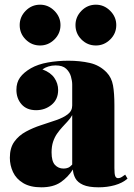

<svg xmlns="http://www.w3.org/2000/svg" viewBox="-20 -792 571 819"><path d="M156 7Q109 7 79 -11Q49 -29 35.5 -58Q22 -87 22 -119Q22 -161 41 -187.5Q60 -214 90.5 -230.5Q121 -247 155 -258Q189 -269 219.5 -279.5Q250 -290 269 -304.5Q288 -319 288 -342V-431Q288 -447 282.5 -466Q277 -485 262 -499Q247 -513 217 -513Q201 -513 186.5 -508.5Q172 -504 161 -496Q196 -483 212 -459.5Q228 -436 228 -408Q228 -368 200 -345Q172 -322 134 -322Q94 -322 72 -347Q50 -372 50 -409Q50 -440 65.5 -461.5Q81 -483 112 -501Q142 -518 184 -525.5Q226 -533 272 -533Q321 -533 363 -523.5Q405 -514 435 -483Q456 -461 462 -428Q468 -395 468 -343V-75Q468 -50 471.5 -41Q475 -32 484 -32Q492 -32 499.5 -37Q507 -42 514 -47L524 -30Q502 -11 469.5 -2Q437 7 401 7Q358 7 334.5 -3.5Q311 -14 301.5 -31.5Q292 -49 291 -69Q270 -36 238.5 -14.5Q207 7 156 7ZM251 -73Q262 -73 270.5 -76.5Q279 -80 288 -90V-301Q281 -288 269.5 -275.5Q258 -263 246 -250Q234 -237 223.5 -222Q213 -207 206.5 -187.5Q200 -168 200 -142Q200 -104 214.5 -88.5Q229 -73 251 -73ZM389 -772Q424 -772 450 -746Q476 -720 476 -685Q476 -649 450 -623.5Q424 -598 389 -598Q353 -598 327.5 -623.5Q302 -649 302 -685Q302 -720 327.5 -746Q353 -772 389 -772ZM151 -772Q186 -772 212 -746Q238 -720 238 -685Q238 -649 212 -623.5Q186 -598 151 -598Q115 -598 89.5 -623.5Q64 -649 64 -685Q64 -720 89.5 -746Q115 -772 151 -772Z"/></svg>

Font: Playfair Display Black
Style: Regular
Weight: 900
Designer: Claus Eggers Sørensen
Foundry: Claus Eggers Sørensen
Version: Version 1.203